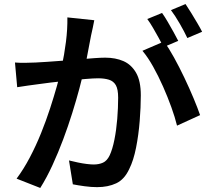

<svg xmlns="http://www.w3.org/2000/svg" viewBox="-20 -881 1040 949"><path d="M446 -781Q443 -764 438.5 -743.5Q434 -723 430 -705Q426 -684 420.5 -655.5Q415 -627 409.5 -597.5Q404 -568 397 -540Q387 -498 372 -442Q357 -386 337 -322Q317 -258 292.5 -192.5Q268 -127 239.5 -65Q211 -3 179 48L62 2Q97 -45 127.5 -103Q158 -161 183 -223Q208 -285 227.5 -345Q247 -405 261.5 -456.5Q276 -508 284 -546Q298 -611 306 -674.5Q314 -738 313 -795ZM791 -676Q814 -644 840 -597Q866 -550 891 -497.5Q916 -445 936.5 -396Q957 -347 969 -312L855 -260Q845 -301 827 -351Q809 -401 786 -453Q763 -505 737 -551.5Q711 -598 684 -630ZM54 -572Q80 -570 104.5 -570.5Q129 -571 156 -572Q179 -573 214.5 -575.5Q250 -578 290 -581Q330 -584 370 -587.5Q410 -591 444.5 -593.5Q479 -596 500 -596Q551 -596 590 -579Q629 -562 652.5 -521.5Q676 -481 676 -410Q676 -352 670.5 -283Q665 -214 652.5 -151Q640 -88 619 -46Q595 6 554.5 25Q514 44 460 44Q431 44 398 39.5Q365 35 340 30L321 -88Q341 -83 364.5 -78Q388 -73 409 -70.5Q430 -68 443 -68Q469 -68 489 -77Q509 -86 522 -113Q536 -143 545.5 -190.5Q555 -238 559.5 -293Q564 -348 564 -398Q564 -440 552.5 -460Q541 -480 518.5 -487Q496 -494 465 -494Q442 -494 401.5 -490.5Q361 -487 315.5 -482.5Q270 -478 230.5 -473Q191 -468 170 -465Q149 -462 118 -458Q87 -454 65 -450ZM781 -817Q794 -799 808.5 -774Q823 -749 837 -724Q851 -699 861 -679L788 -648Q778 -669 764.5 -693.5Q751 -718 736.5 -743Q722 -768 708 -787ZM897 -861Q910 -842 925.5 -816.5Q941 -791 955.5 -766.5Q970 -742 979 -724L906 -693Q891 -725 868.5 -764Q846 -803 825 -831Z"/></svg>

Font: Noto Sans JP SemiBold
Style: Regular
Weight: 600
Designer: Ryoko NISHIZUKA  (kana, bopomofo & ideographs); Paul D. Hunt (Latin, Greek & Cyrillic); Sandoll Communications , Soo-you
Foundry: Adobe
Version: Version 2.004-H2;hotconv 1.0.118;makeotfexe 2.5.65603